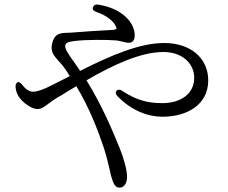

<svg xmlns="http://www.w3.org/2000/svg" viewBox="-20 -799 1040 875"><path d="M404 -767C400 -757 405 -750 418 -745C471 -727 497 -701 507 -681C514 -668 512 -665 497 -663C489 -662 478 -662 463 -661C423 -659 362 -655 300 -650C268 -648 230 -655 218 -602C207 -561 229 -543 246 -522C263 -505 279 -484 298 -452L215 -410C180 -392 151 -381 130 -381C110 -381 93 -397 80 -414C72 -423 66 -427 60 -424C54 -421 50 -414 51 -402C52 -387 57 -373 64 -361C82 -331 125 -302 150 -302C168 -302 180 -311 199 -325C210 -333 221 -342 241 -354C247 -357 257 -363 265 -368C285 -381 305 -393 328 -406C388 -307 429 -198 454 -123C466 -84 474 -51 480 -25C484 -5 488 11 491 18C500 47 510 56 525 56C546 56 559 36 559 7C559 -25 543 -81 525 -125C488 -217 439 -328 374 -433C497 -504 621 -562 725 -562C806 -562 865 -514 865 -444C865 -373 806 -329 719 -329C649 -329 597 -345 537 -385C527 -392 518 -392 512 -386C505 -380 506 -371 515 -361C581 -293 656 -267 720 -267C832 -267 929 -321 929 -433C929 -534 848 -603 729 -603C617 -603 488 -548 345 -476C338 -488 331 -496 324 -507C300 -540 277 -573 277 -587C277 -603 287 -608 318 -612C375 -619 467 -618 507 -615C520 -614 530 -611 539 -609C549 -606 559 -604 567 -604C583 -604 594 -614 594 -639C594 -665 581 -692 562 -713C536 -741 495 -767 428 -778C416 -780 408 -776 404 -767Z"/></svg>

Font: 寒蝉锦书宋
Style: Regular
Weight: 400
Designer: 寒蝉锦书宋{Warren} 思源宋体{Ryoko NISHIZUKA 西塚涼子 (kana & ideographs); Frank Grießhammer (Latin, Greek & Cyrillic); Wenlong ZHANG 
Foundry: Adobe & ChillType
Version: Version 2.000;Glyphs 3.1.1 (3135)